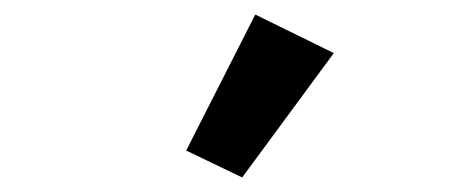

<svg xmlns="http://www.w3.org/2000/svg" viewBox="-20 -825 640 264"><path d="M313 -581 236 -618 331 -805 439 -752Z"/></svg>

Font: IBM Plex Sans Thai Looped SemiBold
Style: Regular
Weight: 600
Designer: Mike Abbink, Paul van der Laan, Pieter van Rosmalen, Ben Mitchell, Mark Frömberg
Foundry: Bold Monday
Version: Version 1.1